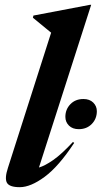

<svg xmlns="http://www.w3.org/2000/svg" viewBox="-20 -764 422 796"><path d="M192 -628.5Q178.5 -639.5 158.2 -656.2Q138 -673 116.5 -690.5L118.5 -699.5L352.5 -744H358L141.5 -69.5Q166 -76.5 200.5 -100.5Q235 -124.5 282.5 -175.5L287.5 -171.5Q223.5 -74 165.2 -31Q107 12 62 12Q19 12 8.8 -6.2Q-1.5 -24.5 13 -68.5ZM306.5 -228.5Q281 -228.5 266 -243.2Q251 -258 251 -279.5Q251 -310.5 271.8 -332Q292.5 -353.5 326 -353.5Q351.5 -353.5 366.5 -338.8Q381.5 -324 381.5 -303Q381.5 -271.5 360.5 -250Q339.5 -228.5 306.5 -228.5Z"/></svg>

Font: Newsreader Display SemiBold
Style: Italic
Weight: 600
Italic angle: -17°
Designer: Hugues Gentile
Foundry: Production Type
Version: Version 1.001